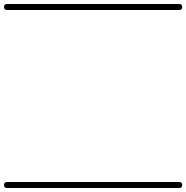

<svg xmlns="http://www.w3.org/2000/svg" viewBox="-35 -575 931 960"><path d="M0 -555Q215 -555 430.5 -555Q646 -555 861 -555Q876 -555 876 -540Q876 -525 861 -525Q646 -525 430.5 -525Q215 -525 0 -525Q-15 -525 -15 -540Q-15 -555 0 -555ZM0 335Q215 335 430.5 335Q646 335 861 335Q876 335 876 350Q876 365 861 365Q646 365 430.5 365Q215 365 0 365Q-15 365 -15 350Q-15 335 0 335Z"/></svg>

Font: FRB American Cursive Just Guidelines
Style: Italic
Weight: 400
Italic angle: -25°
Version: Version 2.0;Modular Font Editor K font №1